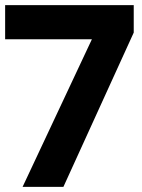

<svg xmlns="http://www.w3.org/2000/svg" viewBox="-20 -728 552 748"><path d="M68 0 338 -575H0V-708H501V-601L227 0Z"/></svg>

Font: Onest
Style: Bold
Weight: 700
Designer: Dmitri Voloshin, Andrey Kudryavtsev
Foundry: Dmitri Voloshin, Andrey Kudryavtsev
Version: Version 1.000;gftools[0.9.33]